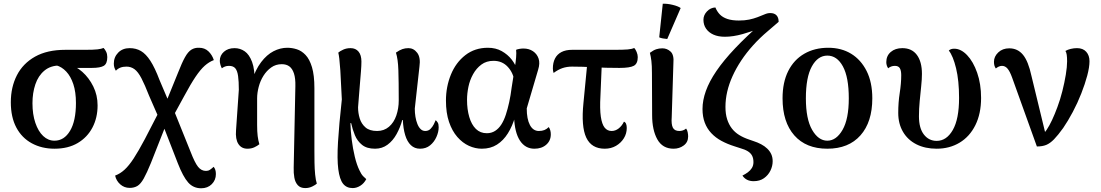

<svg xmlns="http://www.w3.org/2000/svg" viewBox="-20 -783 5899 1029"><path d="M272 14Q204 14 150.5 -15Q97 -44 67.5 -99.5Q38 -155 38 -235Q38 -316 70.5 -379.5Q103 -443 168 -479.5Q233 -516 330 -516H434Q482 -516 503 -518.5Q524 -521 535 -526Q543 -518 549 -505.5Q555 -493 555 -477Q555 -442 536.5 -430.5Q518 -419 472 -419H351L301 -432Q251 -432 218 -404.5Q185 -377 169.5 -331Q154 -285 154 -230Q154 -170 169.5 -124.5Q185 -79 211.5 -54Q238 -29 272 -29Q324 -29 355.5 -82Q387 -135 387 -231Q387 -290 373 -332Q359 -374 335 -399.5Q311 -425 281 -433L344 -440Q385 -430 421 -398Q457 -366 480 -319.5Q503 -273 503 -218Q503 -152 475.5 -99.5Q448 -47 396.5 -16.5Q345 14 272 14Z M1058 226Q1016 226 988.5 195Q961 164 933 92L851 -119L831 -151L779 -270Q756 -329 738 -363.5Q720 -398 701 -412Q682 -426 658 -426Q639 -426 625 -420.5Q611 -415 601 -404Q596 -412 593 -421Q590 -430 590 -442Q590 -477 613.5 -501Q637 -525 675 -525Q709 -525 735.5 -509.5Q762 -494 786 -457Q810 -420 835 -354L889 -227L911 -194L1002 32Q1024 89 1041.5 111Q1059 133 1084 133Q1096 133 1105 127Q1114 121 1125 111Q1131 118 1134 127.5Q1137 137 1137 150Q1137 182 1115 204Q1093 226 1058 226ZM675 224Q646 224 624.5 205Q603 186 597 158Q624 148 647.5 126.5Q671 105 696.5 66Q722 27 756 -37L847 -213L877 -133L789 90Q767 144 750.5 173.5Q734 203 716.5 213.5Q699 224 675 224ZM901 -147 860 -211 934 -393Q955 -447 971.5 -476.5Q988 -506 1006 -517Q1024 -528 1047 -527Q1077 -527 1097 -508Q1117 -489 1126 -461Q1100 -451 1077 -430.5Q1054 -410 1028 -371.5Q1002 -333 966 -266Z M1616 225Q1590 225 1576 209.5Q1562 194 1557.5 169Q1553 144 1554 115L1563 -321Q1564 -363 1555.5 -389Q1547 -415 1531 -427Q1515 -439 1490 -439Q1458 -439 1433.5 -421.5Q1409 -404 1392 -377Q1375 -350 1366.5 -317.5Q1358 -285 1358 -256V-113Q1358 -77 1361 -53.5Q1364 -30 1370 -10Q1359 -1 1343 6.5Q1327 14 1306 14Q1274 14 1257.5 -11.5Q1241 -37 1245 -85L1260 -302Q1260 -347 1256 -375.5Q1252 -404 1241 -417Q1230 -430 1207 -430Q1195 -430 1186 -426.5Q1177 -423 1169 -417Q1165 -424 1161.5 -435.5Q1158 -447 1158 -457Q1158 -486 1180 -505.5Q1202 -525 1237 -525Q1267 -525 1291.5 -508Q1316 -491 1331 -451Q1346 -411 1345 -340L1328 -345Q1349 -410 1379.5 -450Q1410 -490 1446 -508.5Q1482 -527 1520 -527Q1545 -527 1570.5 -519Q1596 -511 1617.5 -488.5Q1639 -466 1652 -423Q1665 -380 1665 -310V26Q1665 55 1665.5 88.5Q1666 122 1669 152.5Q1672 183 1678 201Q1671 208 1653.5 216.5Q1636 225 1616 225Z M1870 225Q1837 225 1818.5 201.5Q1800 178 1793 124Q1786 70 1791.5 -22Q1797 -114 1812 -250L1804 -405Q1801 -448 1798.5 -468.5Q1796 -489 1793 -501Q1802 -509 1819.5 -517Q1837 -525 1859 -525Q1886 -525 1901.5 -506.5Q1917 -488 1917 -453Q1917 -432 1914.5 -400.5Q1912 -369 1909 -333.5Q1906 -298 1903.5 -265Q1901 -232 1899 -208Q1899 -177 1908 -148Q1917 -119 1939 -100Q1961 -81 2001 -81Q2038 -81 2064.5 -103.5Q2091 -126 2104 -164Q2117 -202 2117 -245Q2117 -347 2115 -407Q2113 -467 2102 -501Q2122 -515 2137 -520Q2152 -525 2169 -525Q2197 -525 2216 -500Q2235 -475 2228 -426L2203 -201Q2203 -178 2206.5 -157Q2210 -136 2217 -118.5Q2224 -101 2234.5 -91Q2245 -81 2259 -81Q2276 -81 2287 -92Q2298 -103 2305 -117Q2312 -131 2315 -139Q2321 -134 2326 -126Q2331 -118 2331 -101Q2331 -76 2319 -49Q2307 -22 2285 -4Q2263 14 2231 14Q2202 14 2182 -5Q2162 -24 2151.5 -59Q2141 -94 2139 -140H2136Q2125 -100 2105.5 -64.5Q2086 -29 2057 -7.5Q2028 14 1990 14Q1946 14 1920.5 -6.5Q1895 -27 1882 -58.5Q1869 -90 1862 -123H1858Q1859 -82 1865 -34.5Q1871 13 1881.5 57Q1892 101 1907 131Q1916 151 1927 162Q1938 173 1943 177Q1931 200 1911 212.5Q1891 225 1870 225Z M2562 14Q2527 14 2493 -1.5Q2459 -17 2431 -49Q2403 -81 2386.5 -129.5Q2370 -178 2370 -244Q2370 -318 2396.5 -383Q2423 -448 2474 -487.5Q2525 -527 2595 -527Q2637 -527 2669 -509Q2701 -491 2722.5 -463.5Q2744 -436 2753 -404L2737 -345Q2732 -391 2702 -424Q2672 -457 2625 -457Q2587 -457 2560 -437Q2533 -417 2515.5 -385.5Q2498 -354 2490.5 -318Q2483 -282 2483 -248Q2483 -197 2495 -156Q2507 -115 2530.5 -92Q2554 -69 2589 -69Q2614 -69 2633.5 -81.5Q2653 -94 2667 -116Q2681 -138 2691 -168.5Q2701 -199 2709 -235.5Q2717 -272 2722 -313L2739 -421Q2744 -450 2746 -475Q2748 -500 2746 -516Q2752 -519 2763.5 -521Q2775 -523 2785 -523Q2815 -523 2836.5 -508.5Q2858 -494 2866.5 -469Q2875 -444 2864 -409L2803 -202Q2803 -145 2820 -113Q2837 -81 2868 -81Q2885 -81 2897.5 -86Q2910 -91 2921 -102Q2932 -86 2932 -63Q2932 -29 2907.5 -7.5Q2883 14 2844 14Q2795 14 2766.5 -29.5Q2738 -73 2735 -157L2740 -155Q2726 -107 2702 -68.5Q2678 -30 2643.5 -8Q2609 14 2562 14Z M3221 14Q3150 14 3122 -45.5Q3094 -105 3107 -232L3129 -459H3206L3198 -269Q3194 -199 3200 -158Q3206 -117 3220.5 -99Q3235 -81 3258 -81Q3278 -81 3295.5 -94.5Q3313 -108 3324 -131Q3332 -128 3335.5 -119Q3339 -110 3339 -97Q3339 -67 3323.5 -42Q3308 -17 3281.5 -1.5Q3255 14 3221 14ZM2947 -392Q2943 -403 2943 -416Q2943 -447 2954.5 -469.5Q2966 -492 2989 -504Q3012 -516 3046 -516H3269Q3321 -516 3344 -518Q3367 -520 3379 -526Q3386 -519 3392 -504.5Q3398 -490 3398 -477Q3398 -442 3377 -430.5Q3356 -419 3300 -419Q3224 -419 3162 -422.5Q3100 -426 3046 -426Q3018 -426 2994.5 -418Q2971 -410 2947 -392Z M3590 14Q3531 14 3503 -36Q3475 -86 3475 -166L3474 -391Q3474 -432 3471 -456.5Q3468 -481 3463 -500Q3482 -514 3497 -519Q3512 -524 3530 -524Q3555 -524 3574 -506.5Q3593 -489 3589 -444L3580 -155Q3577 -117 3586 -99Q3595 -81 3621 -81Q3630 -81 3639.5 -84Q3649 -87 3657 -94Q3663 -87 3665.5 -74.5Q3668 -62 3668 -52Q3668 -21 3644.5 -3.5Q3621 14 3590 14ZM3556 -574Q3546 -575 3533 -577Q3520 -579 3513 -583L3532 -763Q3556 -764 3585 -757Q3614 -750 3628 -740Z M4019 188Q3979 188 3959 158Q3975 150 3988 140.5Q4001 131 4009.5 117.5Q4018 104 4018 86Q4018 65 4010.5 51Q4003 37 3987.5 27.5Q3972 18 3947 11L3916 1Q3878 -11 3846.5 -28Q3815 -45 3792 -69.5Q3769 -94 3757 -126Q3745 -158 3745 -199Q3745 -245 3763 -295.5Q3781 -346 3819.5 -402.5Q3858 -459 3919.5 -524Q3981 -589 4068 -665L4058 -634Q4012 -615 3960.5 -600.5Q3909 -586 3865 -586Q3829 -586 3803.5 -597.5Q3778 -609 3764 -629.5Q3750 -650 3750 -677Q3750 -702 3769 -722Q3788 -742 3814 -743Q3823 -721 3838 -705.5Q3853 -690 3878 -681.5Q3903 -673 3940 -673Q3971 -673 3995 -678Q4019 -683 4040 -691Q4062 -699 4077.5 -706Q4093 -713 4108 -713Q4130 -713 4141.5 -701Q4153 -689 4153 -666L4096 -617Q4052 -580 4016 -540Q3980 -500 3952.5 -458.5Q3925 -417 3906 -375Q3887 -333 3877.5 -292Q3868 -251 3868 -210Q3868 -172 3877 -144Q3886 -116 3902 -95Q3918 -74 3941.5 -59.5Q3965 -45 3995 -35L4018 -27Q4040 -20 4059 -10Q4078 0 4092 13.5Q4106 27 4113.5 43.5Q4121 60 4121 81Q4121 107 4109 131.5Q4097 156 4074.5 172Q4052 188 4019 188Z M4414 14Q4300 14 4237 -57.5Q4174 -129 4174 -256Q4174 -342 4204.5 -402.5Q4235 -463 4290.5 -495Q4346 -527 4419 -527Q4489 -527 4541.5 -495Q4594 -463 4624.5 -402.5Q4655 -342 4655 -256Q4655 -129 4591.5 -57.5Q4528 14 4414 14ZM4414 -29Q4462 -29 4495.5 -87Q4529 -145 4529 -256Q4529 -369 4497.5 -427Q4466 -485 4414 -485Q4363 -485 4331 -427Q4299 -369 4299 -256Q4299 -145 4332.5 -87Q4366 -29 4414 -29Z M5000 14Q4938 14 4891.5 -9.5Q4845 -33 4819.5 -76.5Q4794 -120 4794 -178Q4794 -234 4802 -285Q4810 -336 4810 -380Q4810 -405 4802.5 -417.5Q4795 -430 4776 -430Q4765 -430 4756 -426.5Q4747 -423 4740 -417Q4730 -432 4730 -450Q4730 -484 4754 -504.5Q4778 -525 4816 -525Q4867 -525 4894 -488.5Q4921 -452 4921 -387Q4921 -359 4917 -321Q4913 -283 4909 -241Q4905 -199 4905 -160Q4905 -96 4931.5 -62Q4958 -28 5000 -28Q5053 -28 5086.5 -86.5Q5120 -145 5120 -258Q5120 -351 5104 -417Q5088 -483 5065 -512Q5075 -522 5094 -522Q5130 -522 5163 -487.5Q5196 -453 5217 -393Q5238 -333 5238 -258Q5238 -174 5207.5 -112.5Q5177 -51 5123 -18.5Q5069 14 5000 14Z M5537 2 5404 -368Q5392 -401 5379.5 -415.5Q5367 -430 5350 -430Q5341 -430 5332.5 -426Q5324 -422 5317 -416Q5312 -423 5309.5 -431.5Q5307 -440 5307 -452Q5307 -480 5330 -502Q5353 -524 5389 -524Q5434 -524 5462.5 -489.5Q5491 -455 5508 -376L5588 -46L5561 -53Q5575 -66 5589.5 -87.5Q5604 -109 5618.5 -140Q5633 -171 5647 -209Q5662 -249 5673.5 -294.5Q5685 -340 5692 -382.5Q5699 -425 5699 -454Q5699 -475 5697 -489Q5695 -503 5690 -510Q5702 -517 5718.5 -521Q5735 -525 5752 -525Q5784 -525 5801.5 -505.5Q5819 -486 5819 -455Q5819 -423 5807 -378Q5795 -333 5775 -282Q5755 -231 5729.5 -183Q5704 -135 5678 -97Q5650 -58 5629 -36.5Q5608 -15 5587.5 -6.5Q5567 2 5537 2Z"/></svg>

Font: Arima Thin SemiBold
Style: Regular
Weight: 600
Version: Version 1.100